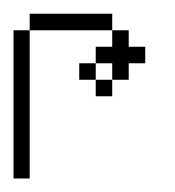

<svg xmlns="http://www.w3.org/2000/svg" viewBox="-20 -264 259 284"><path d="M121.6 -121.6V-146H146V-121.6ZM97.2 -146V-170.4H121.6V-146ZM0 0V-219.2H23.9V0ZM146 -146V-170.4H121.6V-194.8H146V-219.2H170.4V-194.8H194.8V-170.4H170.4V-146ZM23.9 -219.2V-243.7H146V-219.2Z"/></svg>

Font: FS Mondwest Regular
Style: Regular
Weight: 400
Designer: NZWStudios2024
Foundry: https://fontstruct.com
Version: Version 1.0